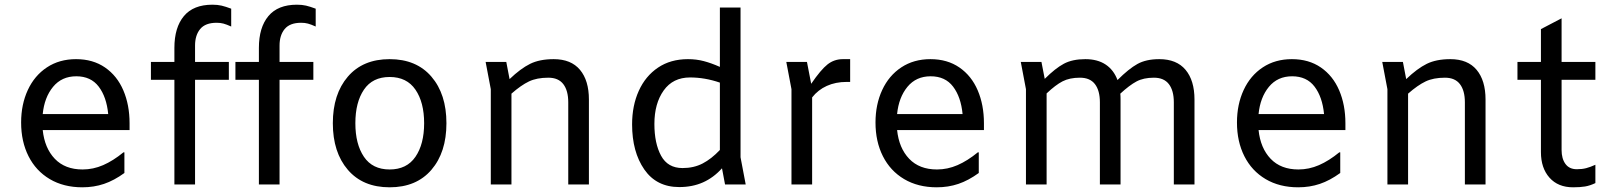

<svg xmlns="http://www.w3.org/2000/svg" viewBox="-20 -786 6860 818"><path d="M532 -232H162Q170 -155 213.5 -109.5Q257 -64 332 -64Q377 -64 419.5 -82.5Q462 -101 506 -137H510V-49Q466 -17 423 -2.5Q380 12 331 12Q251 12 192 -23Q133 -58 101.5 -120.5Q70 -183 70 -264Q70 -341 98.5 -402.5Q127 -464 180 -499Q233 -534 304 -534Q376 -534 427.5 -498.5Q479 -463 505.5 -401Q532 -339 532 -261ZM162 -300H441Q434 -373 400.5 -417Q367 -461 305 -461Q243 -461 206 -416Q169 -371 162 -300Z M723 -446H623V-522H723V-582Q723 -669 763.5 -717.5Q804 -766 885 -766Q907 -766 924 -762Q941 -758 965 -749V-673Q945 -682 932 -685.5Q919 -689 903 -689Q855 -689 833 -662.5Q811 -636 811 -592V-522H955V-446H811V0H723Z M1083 -446H983V-522H1083V-582Q1083 -669 1123.5 -717.5Q1164 -766 1245 -766Q1267 -766 1284 -762Q1301 -758 1325 -749V-673Q1305 -682 1292 -685.5Q1279 -689 1263 -689Q1215 -689 1193 -662.5Q1171 -636 1171 -592V-522H1315V-446H1171V0H1083Z M1398 -261Q1398 -385 1462 -459.5Q1526 -534 1640 -534Q1754 -534 1818 -459.5Q1882 -385 1882 -261Q1882 -137 1818 -62.5Q1754 12 1640 12Q1526 12 1462 -62.5Q1398 -137 1398 -261ZM1787 -261Q1787 -350 1750 -404Q1713 -458 1640 -458Q1567 -458 1530.5 -404Q1494 -350 1494 -261Q1494 -172 1530.5 -118Q1567 -64 1640 -64Q1713 -64 1750 -118Q1787 -172 1787 -261Z M2489 -362V0H2401V-350Q2401 -400 2380 -427.5Q2359 -455 2316 -455Q2267 -455 2233.5 -439Q2200 -423 2159 -387V0H2071V-406L2049 -522H2137L2151 -449Q2198 -494 2238.5 -514Q2279 -534 2339 -534Q2413 -534 2451 -488.5Q2489 -443 2489 -362Z M3069 0 3056 -69Q3020 -29 2975 -9Q2930 11 2874 11Q2777 11 2725 -64Q2673 -139 2673 -256Q2673 -336 2701.5 -399Q2730 -462 2783.5 -498Q2837 -534 2911 -534Q2947 -534 2979 -525.5Q3011 -517 3047 -501V-754H3135V-116L3157 0ZM3047 -147V-434Q2983 -456 2920 -456Q2847 -456 2807.5 -400.5Q2768 -345 2768 -258Q2768 -175 2796.5 -122.5Q2825 -70 2888 -70Q2936 -70 2973.5 -89.5Q3011 -109 3047 -147Z M3602 -534V-437H3587Q3540 -437 3502.5 -420Q3465 -403 3440 -371V0H3352V-406L3330 -522H3418L3436 -429Q3477 -489 3505.5 -511.5Q3534 -534 3571 -534Z M4172 -232H3802Q3810 -155 3853.5 -109.5Q3897 -64 3972 -64Q4017 -64 4059.5 -82.5Q4102 -101 4146 -137H4150V-49Q4106 -17 4063 -2.5Q4020 12 3971 12Q3891 12 3832 -23Q3773 -58 3741.5 -120.5Q3710 -183 3710 -264Q3710 -341 3738.5 -402.5Q3767 -464 3820 -499Q3873 -534 3944 -534Q4016 -534 4067.5 -498.5Q4119 -463 4145.5 -401Q4172 -339 4172 -261ZM3802 -300H4081Q4074 -373 4040.5 -417Q4007 -461 3945 -461Q3883 -461 3846 -416Q3809 -371 3802 -300Z M5069 -362V0H4981V-350Q4981 -400 4960 -427.5Q4939 -455 4896 -455Q4852 -455 4822 -439Q4792 -423 4753 -387Q4754 -379 4754 -362V0H4666V-350Q4666 -400 4645 -427.5Q4624 -455 4581 -455Q4537 -455 4507 -439.5Q4477 -424 4439 -388V0H4351V-406L4329 -522H4417L4431 -450Q4476 -495 4512.5 -514.5Q4549 -534 4604 -534Q4656 -534 4690.5 -511Q4725 -488 4741 -445Q4789 -493 4826 -513.5Q4863 -534 4919 -534Q4993 -534 5031 -488.5Q5069 -443 5069 -362Z M5712 -232H5342Q5350 -155 5393.5 -109.5Q5437 -64 5512 -64Q5557 -64 5599.5 -82.5Q5642 -101 5686 -137H5690V-49Q5646 -17 5603 -2.5Q5560 12 5511 12Q5431 12 5372 -23Q5313 -58 5281.5 -120.5Q5250 -183 5250 -264Q5250 -341 5278.5 -402.5Q5307 -464 5360 -499Q5413 -534 5484 -534Q5556 -534 5607.5 -498.5Q5659 -463 5685.5 -401Q5712 -339 5712 -261ZM5342 -300H5621Q5614 -373 5580.5 -417Q5547 -461 5485 -461Q5423 -461 5386 -416Q5349 -371 5342 -300Z M6309 -362V0H6221V-350Q6221 -400 6200 -427.5Q6179 -455 6136 -455Q6087 -455 6053.5 -439Q6020 -423 5979 -387V0H5891V-406L5869 -522H5957L5971 -449Q6018 -494 6058.5 -514Q6099 -534 6159 -534Q6233 -534 6271 -488.5Q6309 -443 6309 -362Z M6633 -522H6777V-446H6633V-147Q6633 -110 6649.5 -87.5Q6666 -65 6698 -65Q6720 -65 6737.5 -69.5Q6755 -74 6777 -84V-6Q6754 5 6733 8.5Q6712 12 6682 12Q6618 12 6581.5 -29Q6545 -70 6545 -138V-446H6445V-522H6545V-662L6633 -708Z"/></svg>

Font: Amiko
Style: Regular
Weight: 400
Designer: Pablo Impallari, Rodrigo Fuenzalida, Andres Torresi
Foundry: Impallari Type
Version: Version 1.001; ttfautohint (v1.3)